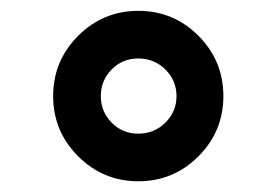

<svg xmlns="http://www.w3.org/2000/svg" viewBox="-20 -798 516 358"><path d="M237.8 -460Q172.4 -460 125.7 -506.6Q79.1 -553.2 79.1 -618.7Q79.1 -684.6 125.7 -731.2Q172.4 -777.8 237.8 -777.8Q303.7 -777.8 350.1 -731.2Q396.5 -684.6 396.5 -618.7Q396.5 -553.2 350.1 -506.6Q303.7 -460 237.8 -460ZM237.8 -548.8Q267.6 -548.8 288.3 -569.3Q309.1 -589.8 309.1 -618.7Q309.1 -647.9 288.3 -668.5Q267.6 -689 237.8 -689Q208.5 -689 188.2 -668.5Q168 -647.9 168 -618.7Q168 -589.8 188.2 -569.3Q208.5 -548.8 237.8 -548.8Z"/></svg>

Font: Acari Sans Neue Black
Style: Regular
Weight: 900
Designer: Alfredo Marco Pradil
Foundry: Alfredo Marco Pradil
Version: Version 1.045;June 16, 2019;FontCreator 11.5.0.2425 64-bit; 